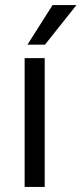

<svg xmlns="http://www.w3.org/2000/svg" viewBox="-20 -736 321 756"><path d="M157 -560H88L187 -716H281ZM156 0H77V-507H156Z"/></svg>

Font: Hind Mysuru
Style: Regular
Weight: 400
Designer: Manushi Parikh, Hitesh Malaviya
Foundry: Indian Type Foundry
Version: Version 0.703;PS 1.0;hotconv 1.0.86;makeotf.lib2.5.63406